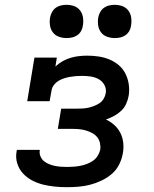

<svg xmlns="http://www.w3.org/2000/svg" viewBox="-20 -769 640 797"><path d="M258 8Q232 8 207 5.5Q182 3 158 -3Q134 -9 112.5 -20.5Q91 -32 75 -49.5Q59 -67 51.5 -91Q44 -115 49 -141Q49 -142 49.5 -144Q50 -146 50 -147H146Q145 -147 145 -146Q145 -145 145 -144Q143 -132 148 -120Q153 -108 162 -100.5Q171 -93 183 -88Q195 -83 207 -80.5Q219 -78 232 -77Q245 -76 258 -76Q271 -76 285 -77Q299 -78 312.5 -80.5Q326 -83 339.5 -88Q353 -93 365 -101Q377 -109 385 -121.5Q393 -134 396 -147Q398 -161 395 -175Q392 -189 383.5 -199.5Q375 -210 363 -216.5Q351 -223 338 -227Q325 -231 311 -232.5Q297 -234 282 -234H220L234 -318H296Q308 -318 320.5 -318.5Q333 -319 345 -321.5Q357 -324 369 -328.5Q381 -333 392 -340Q403 -347 410 -358.5Q417 -370 419 -382Q422 -400 413.5 -416Q405 -432 389.5 -440.5Q374 -449 356 -451.5Q338 -454 319 -454Q307 -454 295 -453Q283 -452 271 -450Q259 -448 246.5 -444Q234 -440 223 -433.5Q212 -427 204 -416.5Q196 -406 194 -394L186 -349H93L123 -530H216L210 -493Q224 -506 240 -515Q256 -524 273 -529Q290 -534 307.5 -536Q325 -538 342 -538Q366 -538 389.5 -534.5Q413 -531 434.5 -522Q456 -513 473 -498.5Q490 -484 500.5 -463.5Q511 -443 514.5 -419Q518 -395 514 -371Q511 -354 503.5 -337.5Q496 -321 482.5 -308.5Q469 -296 453 -287.5Q437 -279 420 -273Q439 -264 454.5 -250Q470 -236 479.5 -217.5Q489 -199 491.5 -177Q494 -155 490 -133Q486 -109 474.5 -86Q463 -63 443.5 -46.5Q424 -30 400.5 -19Q377 -8 353.5 -2Q330 4 306 6Q282 8 258 8ZM456 -611Q440 -611 424.5 -616.5Q409 -622 399.5 -634.5Q390 -647 387.5 -663.5Q385 -680 388 -697Q390 -708 396 -719Q402 -730 412 -737Q422 -744 433.5 -746.5Q445 -749 456 -749Q473 -749 488 -743.5Q503 -738 512.5 -725.5Q522 -713 524.5 -696.5Q527 -680 524 -663Q523 -652 517 -641Q511 -630 501 -623Q491 -616 479.5 -613.5Q468 -611 456 -611ZM256 -611Q240 -611 224.5 -616.5Q209 -622 199.5 -634.5Q190 -647 187.5 -663.5Q185 -680 188 -697Q190 -708 196 -719Q202 -730 212 -737Q222 -744 233.5 -746.5Q245 -749 256 -749Q273 -749 288 -743.5Q303 -738 312.5 -725.5Q322 -713 324.5 -696.5Q327 -680 324 -663Q323 -652 317 -641Q311 -630 301 -623Q291 -616 279.5 -613.5Q268 -611 256 -611Z"/></svg>

Font: Iosevka Slab MdExObl
Style: Regular
Weight: 500
Width: 7
Italic angle: -9°
Monospace: yes
Designer: Belleve Invis
Foundry: Belleve Invis
Version: Version 11.1.1; ttfautohint (v1.8.3)